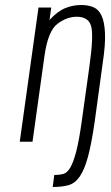

<svg xmlns="http://www.w3.org/2000/svg" viewBox="-20 -567 445 768"><path d="M59 0H110L158 -344Q172 -443 209.5 -471.5Q247 -500 287 -500Q334 -500 344.5 -462.5Q355 -425 338 -304L307 -82Q296 -3 284.5 40.5Q273 84 260.5 104.5Q248 125 232.5 129Q217 133 197 133L191 181Q227 181 253 174Q279 167 298 140.5Q317 114 331.5 61.5Q346 9 359 -82L391 -316Q402 -388 400 -433.5Q398 -479 386.5 -504Q375 -529 354 -538Q333 -547 305 -547Q272 -547 241 -534.5Q210 -522 178 -487L185 -537H134Z"/></svg>

Font: Secuela ExtLt
Style: Italic
Weight: 200
Italic angle: -8°
Designer: Fernando Haro
Foundry: deFharo
Version: Version 1.704